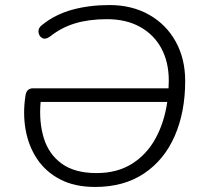

<svg xmlns="http://www.w3.org/2000/svg" viewBox="-20 -733 799 761"><path d="M357 8Q276 8 218.5 -22Q161 -52 127 -103Q93 -154 81.5 -219Q70 -284 81 -354Q85 -383 111 -383H648Q649 -398 649 -413Q649 -487 619.5 -541.5Q590 -596 535 -626.5Q480 -657 404 -657Q333 -657 278 -640.5Q223 -624 178 -588Q160 -575 147 -582.5Q134 -590 132.5 -606.5Q131 -623 148 -635Q199 -676 266.5 -694.5Q334 -713 414 -713Q503 -713 571 -674.5Q639 -636 676.5 -568Q714 -500 714 -412Q714 -289 672.5 -194Q631 -99 551 -45.5Q471 8 357 8ZM363 -47Q444 -47 502.5 -83.5Q561 -120 596 -183.5Q631 -247 643 -329H141Q134 -250 153.5 -186Q173 -122 224.5 -84.5Q276 -47 363 -47Z"/></svg>

Font: Nunito Light
Style: Italic
Weight: 300
Italic angle: -9°
Designer: Vernon Adams
Foundry: Vernon Adams
Version: Version 3.601; ttfautohint (v1.8.2.53-6de2)